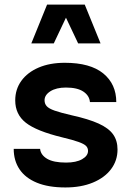

<svg xmlns="http://www.w3.org/2000/svg" viewBox="-20 -811 576 836"><path d="M262.2 -537.6Q196.9 -537.6 148.3 -516.8Q99.7 -496 73 -459.1Q46.3 -422.1 46.3 -373.9Q46.3 -312.9 92.5 -276.6Q138.6 -240.3 250.7 -213Q297.7 -201.8 321.9 -193Q346.2 -184.3 354.8 -175.5Q363.3 -166.7 363.3 -153.9Q363.3 -132.6 337.5 -117.8Q311.7 -103.1 267.5 -103.1Q213.2 -103.1 185.2 -119.6Q157.3 -136.2 154.6 -162.7H39.7Q39.7 -111.6 65 -73.9Q90.3 -36.2 140.4 -15.5Q190.5 5.2 264.6 5.2Q333.2 5.2 384.4 -16Q435.5 -37.2 463.6 -74.5Q491.7 -111.9 491.7 -160Q491.7 -198.8 472.5 -225.9Q453.3 -252.9 409.6 -272.9Q365.8 -292.8 292.4 -309Q243.8 -320.2 218.2 -329.2Q192.6 -338.2 183.3 -348.8Q174 -359.3 174 -374.5Q174 -397.5 199.5 -413.7Q225.1 -429.8 267.1 -429.8Q316.7 -429.8 343 -412.2Q369.3 -394.6 371.6 -366.5H486.3Q486.3 -444.8 429.7 -491.2Q373 -537.6 262.2 -537.6ZM417.9 -621.9 349 -791H185L116.3 -621.9H214.1L267.2 -734L320.3 -621.9Z"/></svg>

Font: Estedad-FD VF
Style: Regular
Weight: 100
Designer: Amin Abedi
Version: Version 7.3